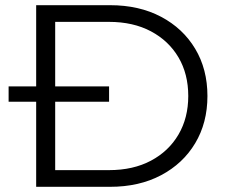

<svg xmlns="http://www.w3.org/2000/svg" viewBox="-20 -720 871 740"><path d="M119.4 0V-700H404.2Q516.4 -700 600.8 -655.3Q685.2 -610.7 732.3 -532Q779.5 -453.3 779.5 -350Q779.5 -246.7 732.3 -168Q685.2 -89.3 600.8 -44.7Q516.4 0 404.2 0ZM192.7 -64.3H400Q493.4 -64.3 561.9 -100.8Q630.4 -137.3 668 -201.6Q705.6 -265.9 705.6 -350Q705.6 -434.7 668 -498.7Q630.4 -562.7 561.9 -599.2Q493.4 -635.7 400 -635.7H192.7ZM13.2 -327.9V-387.1H400.4V-327.9Z"/></svg>

Font: Montserrat Alternates Thin
Style: Regular
Weight: 100
Designer: Julieta Ulanovsky
Foundry: Julieta Ulanovsky
Version: Version 9.000